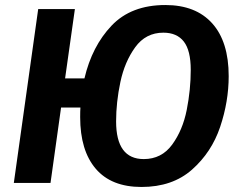

<svg xmlns="http://www.w3.org/2000/svg" viewBox="-20 -728 950 764"><path d="M890 -425Q890 -324 856 -223Q822 -122 744 -53Q666 16 543 16Q423 16 361 -56.5Q299 -129 299 -262Q299 -287 300 -300H223L181 0H35L132 -692H278L239 -416H316Q346 -544 424 -626Q502 -708 638 -708Q759 -708 824.5 -635Q890 -562 890 -425ZM739 -450Q739 -527 711.5 -562.5Q684 -598 630 -598Q560 -598 518 -540Q476 -482 459 -401.5Q442 -321 442 -245Q442 -95 552 -95Q623 -95 665 -152.5Q707 -210 723 -290.5Q739 -371 739 -450Z"/></svg>

Font: Fira Sans SemiBold
Style: Italic
Weight: 600
Italic angle: -8°
Designer: bBox Type GmbH & Carrois Corporate GbR & Edenspiekermann AG
Foundry: bBox Type GmbH & Carrois Corporate GbR & Edenspiekermann AG
Version: Version 4.301